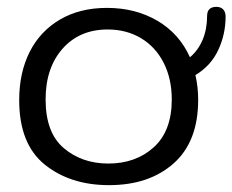

<svg xmlns="http://www.w3.org/2000/svg" viewBox="-20 -539 678 560"><path d="M550 -320Q558 -285 558 -248Q558 -126 486.5 -62.5Q415 1 298 1Q185 1 110.5 -59Q36 -119 36 -247Q36 -327 66.5 -387.5Q97 -448 155 -482Q213 -516 292 -516Q375 -516 439 -478.5Q503 -441 534 -372Q558 -392 571 -423Q584 -454 584 -492Q584 -519 611 -519Q624 -519 631 -511.5Q638 -504 638 -491Q638 -439 616.5 -393Q595 -347 550 -320ZM481 -249Q481 -309 457.5 -355.5Q434 -402 391.5 -427.5Q349 -453 294 -453Q212 -453 162.5 -397Q113 -341 113 -249Q113 -152 166 -107Q219 -62 296 -62Q376 -62 428.5 -109.5Q481 -157 481 -249Z"/></svg>

Font: Mali
Style: Regular
Weight: 400
Version: Version 1.000; ttfautohint (v1.6)